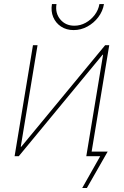

<svg xmlns="http://www.w3.org/2000/svg" viewBox="-20 -768 609 944"><path d="M426.8 0H404.3L486.8 -499H484.4L72.3 0H51.8L142.1 -545.9H164.6L82 -46.4H84.5L497.1 -545.9H517.1ZM341.8 -620.1Q306.2 -620.1 280 -637.5Q253.9 -654.8 241.7 -683.8Q229.5 -712.9 235.4 -748H257.8Q250.5 -703.6 276.4 -672.6Q302.2 -641.6 345.7 -641.6Q375 -641.6 401.1 -656Q427.2 -670.4 445.6 -694.6Q463.9 -718.8 468.8 -748H491.2Q485.4 -712.9 463.4 -683.8Q441.4 -654.8 409.7 -637.5Q377.9 -620.1 341.8 -620.1ZM384.3 156.2 472.7 0H411.1L415 -22.5H509.3L407.2 156.2Z"/></svg>

Font: Inter Thin
Style: Italic
Weight: 250
Italic angle: -9.3988°
Designer: Rasmus Andersson
Foundry: rsms
Version: Version 4.001;git-66647c0bb